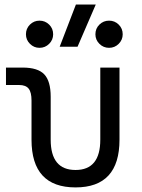

<svg xmlns="http://www.w3.org/2000/svg" viewBox="-20 -815 626 845"><path d="M312.5 9.8Q118.7 9.8 118.7 -200.2V-372.6Q118.7 -409.2 106 -425Q93.3 -440.9 64 -440.9H6.3V-517.6H79.6Q146.5 -517.6 174.8 -487.8Q203.1 -458 203.1 -389.2V-200.2Q203.1 -66.9 312.5 -66.9Q421.4 -66.9 421.4 -200.2V-517.6H505.9V-200.2Q505.9 9.8 312.5 9.8ZM242.7 -609.4 314 -794.9H401.4L321.3 -609.4ZM460 -604.5Q435.1 -604.5 417.5 -622.1Q399.9 -639.6 399.9 -664.1Q399.9 -689.5 417.5 -706.8Q435.1 -724.1 460 -724.1Q484.9 -724.1 502.4 -706.8Q520 -689.5 520 -664.1Q520 -639.6 502.4 -622.1Q484.9 -604.5 460 -604.5ZM153.8 -604.5Q129.4 -604.5 111.8 -622.1Q94.2 -639.6 94.2 -664.1Q94.2 -689.5 111.8 -706.8Q129.4 -724.1 153.8 -724.1Q178.7 -724.1 196.3 -706.8Q213.9 -689.5 213.9 -664.1Q213.9 -639.6 196.3 -622.1Q178.7 -604.5 153.8 -604.5Z"/></svg>

Font: Cascadia Mono SemiLight
Style: Regular
Weight: 350
Monospace: yes
Designer: Aaron Bell
Foundry: Saja Typeworks
Version: Version 2404.023; ttfautohint (v1.8.4)